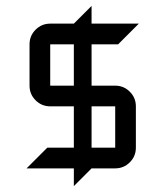

<svg xmlns="http://www.w3.org/2000/svg" viewBox="-20 -570 560 650"><path d="M450 -490 380 -420H290V-280H370Q399 -280 419.5 -259.5Q440 -239 440 -210V-70Q440 -41 419.5 -20.5Q399 0 370 0H290L230 60V0H70L140 -70H230V-210H150Q121 -210 100.5 -230.5Q80 -251 80 -280V-420Q80 -449 100.5 -469.5Q121 -490 150 -490H230L290 -550V-490ZM230 -280V-420H150V-280ZM370 -70V-210H290V-70Z"/></svg>

Font: Iceland
Style: Regular
Weight: 400
Designer: Cyreal (www.cyreal.org)
Foundry: Cyreal (www.cyreal.org)
Version: Version 1.001